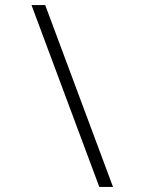

<svg xmlns="http://www.w3.org/2000/svg" viewBox="-20 -735 570 756"><path d="M425 1 158 -715H104L371 1Z"/></svg>

Font: Noto Sans Mono Condensed Light
Style: Regular
Weight: 300
Width: 3
Designer: Monotype Design Team
Foundry: Monotype Imaging Inc.
Version: Version 2.014